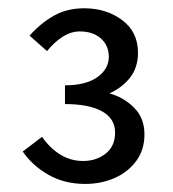

<svg xmlns="http://www.w3.org/2000/svg" viewBox="-20 -838 420 466"><path d="M186.5 -391.6Q136.7 -391.6 97.9 -413.6Q59.1 -435.5 35.2 -470.2L82 -505.9Q101.1 -478.5 126.2 -462.9Q151.4 -447.3 181.6 -447.3Q213.9 -447.3 236.6 -465.3Q259.3 -483.4 259.3 -516.1Q259.3 -550.3 227.5 -567.9Q195.8 -585.4 137.7 -585.4V-630.9Q188 -630.9 216.1 -650.6Q244.1 -670.4 244.1 -700.2Q244.1 -727.5 224.9 -744.6Q205.6 -761.7 173.8 -761.7Q151.9 -761.7 131.3 -748.3Q110.8 -734.9 94.2 -713.9L51.8 -751.5Q78.6 -781.7 110.6 -799.8Q142.6 -817.9 184.6 -817.9Q237.8 -817.9 276.4 -789.3Q314.9 -760.7 314.9 -710Q314.9 -674.3 295.9 -649.9Q276.9 -625.5 245.6 -611.3Q279.8 -602.1 305.2 -576.9Q330.6 -551.8 330.6 -511.7Q330.6 -474.6 310.8 -447.5Q291 -420.4 258.3 -406Q225.6 -391.6 186.5 -391.6Z"/></svg>

Font: Akatab Medium
Style: Regular
Weight: 500
Designer: SIL Global
Foundry: SIL Global
Version: Version 4.100